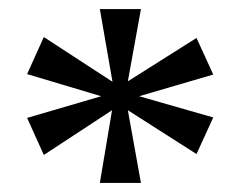

<svg xmlns="http://www.w3.org/2000/svg" viewBox="-20 -780 537 425"><path d="M201 -375 228 -536 77 -437 40 -519 204 -567 40 -616 77 -698 229 -599 201 -760H292L263 -600L415 -696L452 -615L288 -567L452 -520L415 -439L263 -536L292 -375Z"/></svg>

Font: Noto Serif Gujarati Medium
Style: Regular
Weight: 500
Version: Version 2.102